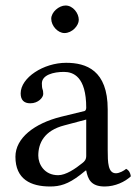

<svg xmlns="http://www.w3.org/2000/svg" viewBox="-20 -667 497 697"><path d="M293 -48C299 -17 310 10 360 10C398 10 434 -7 455 -27C453 -39 449 -48 438 -54C431 -48 414 -38 401 -38C372 -38 371 -77 371 -123V-270C371 -412 293 -439 220 -439C138 -439 55 -385 55 -328C55 -304 67 -292 90 -292C119 -292 137 -313 137 -326C137 -333 136 -340 134 -344C133 -347 132 -353 132 -364C132 -395 174 -406 212 -406C246 -406 293 -389 293 -276C293 -269 290 -265 287 -264L201 -243C105 -219 36 -166 36 -98C36 -16 92 10 162 10C197 10 227 2 271 -32L291 -48ZM293 -233V-101C293 -88 287 -81 279 -75C253 -54 219 -31 191 -31C141 -31 119 -71 119 -102C119 -147 140 -193 214 -212ZM166 -599C166 -573 190 -547 214 -547C242 -547 266 -574 266 -595C266 -619 245 -647 218 -647C194 -647 166 -623 166 -599Z"/></svg>

Font: Libertinus Math
Style: Regular
Weight: 400
Designer: Philipp H. Poll, Khaled Hosny
Foundry: Caleb Maclennan
Version: Version 7.050;RELEASE